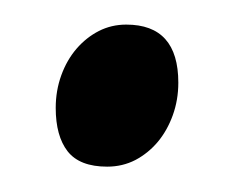

<svg xmlns="http://www.w3.org/2000/svg" viewBox="-20 -418 186 153"><path d="M122.1 -352.1Q122.1 -338.4 117.7 -326.2Q113.3 -314 105.7 -304.9Q98.1 -295.9 87.9 -290.5Q77.6 -285.2 65.4 -285.2Q43.5 -285.2 33.9 -297.4Q24.4 -309.6 24.4 -332Q24.4 -345.7 28.8 -357.9Q33.2 -370.1 41 -379.2Q48.8 -388.2 58.8 -393.3Q68.8 -398.4 80.6 -398.4Q122.1 -398.4 122.1 -352.1Z"/></svg>

Font: Gentium Unicode
Style: Regular
Weight: 400
Version: Version 1.009